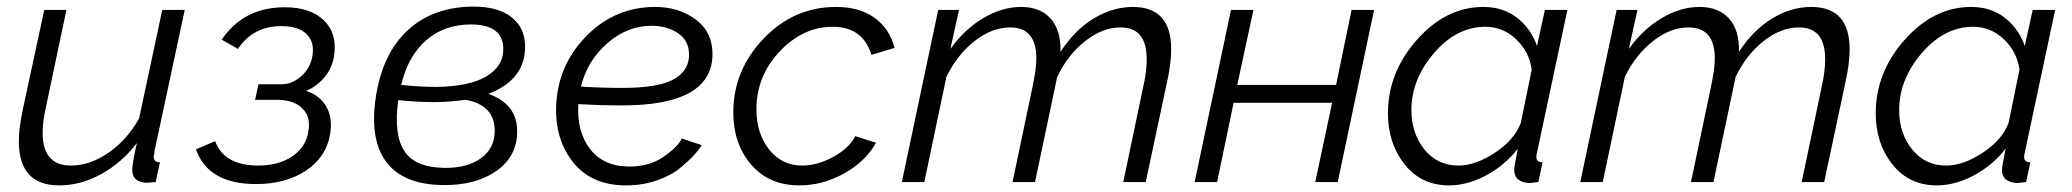

<svg xmlns="http://www.w3.org/2000/svg" viewBox="-20 -551 6269 581"><path d="M37 -124Q37 -160 48 -215L114 -521H181L119 -227Q109 -184 109 -149Q109 -50 195 -50Q252 -50 308.5 -89Q365 -128 401 -193L471 -521H539L448 -96Q448 -92 446.5 -85.5Q445 -79 445 -77Q445 -60 464 -60L451 0Q424 2 423 2Q380 0 380 -37Q380 -54 394 -118Q348 -58 286 -24Q224 10 159 10Q37 10 37 -124Z M755 6Q610 6 573 -99L631 -124Q658 -50 762 -50Q823 -50 864.5 -78Q906 -106 913 -153Q921 -196 896 -222Q871 -248 821 -249H752L762 -296H832Q864 -296 891.5 -320.5Q919 -345 925 -380Q933 -422 908.5 -447Q884 -472 831 -472Q746 -472 700 -403L651 -431Q717 -529 842 -529Q919 -529 960 -489.5Q1001 -450 991 -383Q986 -347 963 -318.5Q940 -290 906 -276Q949 -262 968 -227.5Q987 -193 979 -145Q967 -75 905.5 -34.5Q844 6 755 6Z M1458 -267Q1545 -236 1545 -154Q1545 -78 1482.5 -34Q1420 10 1322 9Q1200 8 1148.5 -61.5Q1097 -131 1118 -262Q1139 -392 1216 -461.5Q1293 -531 1414 -531Q1488 -531 1528.5 -498.5Q1569 -466 1569 -409Q1569 -310 1458 -267ZM1405 -477Q1325 -477 1270 -429.5Q1215 -382 1194 -294Q1251 -288 1299 -288Q1399 -289 1451 -319.5Q1503 -350 1503 -402Q1503 -477 1405 -477ZM1325 -43Q1393 -42 1435 -72Q1477 -102 1477 -155Q1477 -233 1389 -249Q1338 -242 1292 -242Q1242 -242 1185 -248Q1171 -144 1203.5 -94Q1236 -44 1325 -43Z M1885 -47Q1945 -47 1988.5 -77Q2032 -107 2043 -132L2103 -112Q2096 -99 2081 -82.5Q2066 -66 2038.5 -43Q2011 -20 1967.5 -5Q1924 10 1874 10Q1767 10 1711 -64Q1655 -138 1664 -247Q1674 -363 1759 -446.5Q1844 -530 1963 -530Q2033 -530 2084 -493Q2135 -456 2136 -390Q2138 -232 1863 -232Q1797 -232 1730 -236Q1725 -152 1766 -99.5Q1807 -47 1885 -47ZM1952 -473Q1878 -473 1817.5 -420Q1757 -367 1738 -289Q1799 -285 1863 -285Q1974 -285 2020.5 -312Q2067 -339 2065 -389Q2064 -429 2031 -451Q1998 -473 1952 -473Z M2199 -211Q2199 -338 2290.5 -434Q2382 -530 2510 -530Q2581 -530 2626.5 -497Q2672 -464 2687 -406L2617 -385Q2591 -470 2500 -470Q2410 -470 2339.5 -395.5Q2269 -321 2269 -220Q2269 -147 2307.5 -98.5Q2346 -50 2407 -50Q2454 -50 2502 -76.5Q2550 -103 2568 -139L2631 -119Q2599 -62 2534 -26Q2469 10 2399 10Q2307 10 2253 -53Q2199 -116 2199 -211Z M2819 -521H2882L2856 -403Q2898 -462 2955 -496Q3012 -530 3070 -530Q3128 -530 3159.5 -494.5Q3191 -459 3189 -394Q3232 -460 3289.5 -495Q3347 -530 3408 -530Q3524 -530 3524 -402Q3524 -359 3512 -305L3447 0H3379L3440 -291Q3450 -335 3450 -372Q3450 -468 3371 -468Q3316 -468 3263.5 -426.5Q3211 -385 3179 -318L3112 0H3044L3105 -291Q3116 -343 3116 -374Q3116 -468 3037 -468Q2982 -468 2929.5 -427Q2877 -386 2844 -319L2777 0H2709Z M3595 0 3705 -521H3773L3724 -294H4023L4070 -521H4138L4028 0H3960L4011 -240H3713L3663 0Z M4180 -208Q4180 -332 4268 -431Q4356 -530 4469 -530Q4529 -530 4571 -497Q4613 -464 4631 -412L4655 -521H4723L4631 -89Q4629 -81 4629 -76Q4629 -60 4648 -60L4635 0Q4631 0 4621.5 1.5Q4612 3 4608 3Q4562 0 4562 -37Q4562 -46 4573 -101Q4533 -50 4476.5 -20Q4420 10 4365 10Q4281 10 4230.5 -53.5Q4180 -117 4180 -208ZM4582 -179 4615 -340Q4608 -394 4568 -432Q4528 -470 4475 -470Q4388 -470 4319.5 -390.5Q4251 -311 4251 -218Q4251 -147 4290.5 -98.5Q4330 -50 4393 -50Q4445 -50 4504 -89Q4563 -128 4582 -179Z M4872 -521H4935L4909 -403Q4951 -462 5008 -496Q5065 -530 5123 -530Q5181 -530 5212.5 -494.5Q5244 -459 5242 -394Q5285 -460 5342.5 -495Q5400 -530 5461 -530Q5577 -530 5577 -402Q5577 -359 5565 -305L5500 0H5432L5493 -291Q5503 -335 5503 -372Q5503 -468 5424 -468Q5369 -468 5316.5 -426.5Q5264 -385 5232 -318L5165 0H5097L5158 -291Q5169 -343 5169 -374Q5169 -468 5090 -468Q5035 -468 4982.5 -427Q4930 -386 4897 -319L4830 0H4762Z M5656 -208Q5656 -332 5744 -431Q5832 -530 5945 -530Q6005 -530 6047 -497Q6089 -464 6107 -412L6131 -521H6199L6107 -89Q6105 -81 6105 -76Q6105 -60 6124 -60L6111 0Q6107 0 6097.5 1.5Q6088 3 6084 3Q6038 0 6038 -37Q6038 -46 6049 -101Q6009 -50 5952.5 -20Q5896 10 5841 10Q5757 10 5706.5 -53.5Q5656 -117 5656 -208ZM6058 -179 6091 -340Q6084 -394 6044 -432Q6004 -470 5951 -470Q5864 -470 5795.5 -390.5Q5727 -311 5727 -218Q5727 -147 5766.5 -98.5Q5806 -50 5869 -50Q5921 -50 5980 -89Q6039 -128 6058 -179Z"/></svg>

Font: Raleway-v4020
Style: Italic
Weight: 400
Italic angle: -12°
Designer: Matt McInerney, Pablo Impallari, Rodrigo Fuenzalida
Foundry: Matt McInerney, Pablo Impallari, Rodrigo Fuenzalida
Version: Version 4.020;PS 004.020;hotconv 1.0.88;makeotf.lib2.5.64775